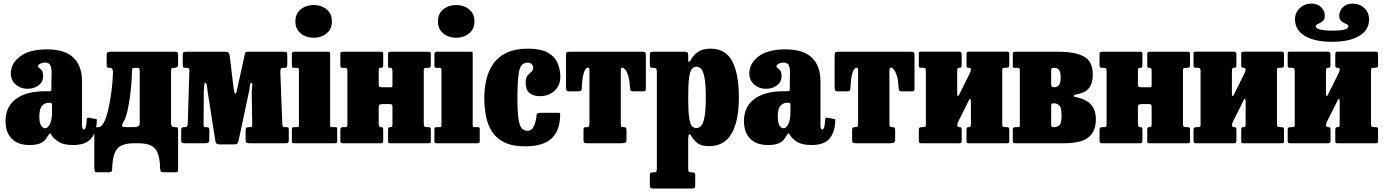

<svg xmlns="http://www.w3.org/2000/svg" viewBox="-20 -814 7860 1091"><path d="M11.5 -126.5Q11.5 -208 70.8 -251.8Q130 -295.5 235 -295.5H259Q267.5 -295.5 269.8 -297.5Q272 -299.5 272 -308.5V-341.5Q272 -369.5 273 -396.2Q274 -423 267 -440.8Q260 -458.5 237 -458.5Q221.5 -458.5 208.8 -452Q196 -445.5 196 -438.5Q196 -431.5 203.2 -427Q210.5 -422.5 217.8 -413Q225 -403.5 225 -382Q225 -348.5 199.2 -329Q173.5 -309.5 137 -309.5Q97 -309.5 69.2 -334Q41.5 -358.5 41.5 -397Q41.5 -453 94 -493.2Q146.5 -533.5 247 -533.5Q349 -533.5 397.5 -486.2Q446 -439 446 -353.5V-104Q446 -89 449.5 -83.2Q453 -77.5 457 -77.5Q462 -77.5 466.8 -90.2Q471.5 -103 473 -136.5Q473.5 -147.5 485 -145L526 -137.5Q530.5 -137 530.5 -134Q530.5 -131 530 -125.5Q528 -62 497.2 -26Q466.5 10 396.5 10H396Q342.5 10 314.8 -7Q287 -24 272 -47.5Q267 -55.5 264.8 -57Q262.5 -58.5 257 -48.5Q249 -35.5 239 -22Q229 -8.5 208 0.8Q187 10 146.5 10Q82.5 10 47 -25.5Q11.5 -61 11.5 -126.5ZM203.5 -152.5Q203.5 -116 213.5 -100.5Q223.5 -85 236 -85Q251.5 -85 263.5 -109Q275.5 -133 275.5 -176.5V-217.5Q275.5 -230 266.5 -230H254.5Q235 -230 219.2 -213.2Q203.5 -196.5 203.5 -152.5Z M952 -410.5V-113.5Q952 -91.5 971 -91.5H981Q988 -91.5 990 -87Q992 -82.5 992 -75.5V149.5Q992 160.5 988 162.8Q984 165 973 165H909.5Q896 165 893.2 159.2Q890.5 153.5 890 141.5Q888.5 87 876.2 56.2Q864 25.5 837.2 12.8Q810.5 0 765 0H743Q697 0 670 13Q643 26 631 57.5Q619 89 617.5 144.5Q617 156 614 160.5Q611 165 598.5 165H533Q520.5 165 518.2 157.8Q516 150.5 516 139.5V-77.5Q516 -85.5 520.5 -88.5Q525 -91.5 539 -91.5Q557 -91.5 570.8 -118.8Q584.5 -146 594.2 -187.5Q604 -229 610.2 -273Q616.5 -317 619.2 -351.8Q622 -386.5 622 -399Q622 -416 618 -422.2Q614 -428.5 605 -428.5H601Q591 -428.5 588.5 -433Q586 -437.5 586 -453.5V-500Q586 -514.5 591.8 -517.2Q597.5 -520 611 -520H974Q985 -520 988.5 -517.2Q992 -514.5 992 -503V-449.5Q992 -436.5 986.2 -432.5Q980.5 -428.5 971 -428.5Q959 -428.5 955.5 -425.8Q952 -423 952 -410.5ZM743 -428.5Q735 -428.5 732.2 -423.8Q729.5 -419 729.5 -402.5Q729.5 -375 726.2 -335.5Q723 -296 717 -254.5Q711 -213 703 -178.5Q695 -144 685 -127.5Q670 -102 674.5 -96.8Q679 -91.5 695.5 -91.5H740Q753 -91.5 763.5 -95.5Q774 -99.5 774 -116.5V-411.5Q774 -428.5 764.5 -428.5Z M1043 -428.5H1035.5Q1025.5 -428.5 1022 -431Q1018.5 -433.5 1018.5 -443.5V-503Q1018.5 -515 1023.5 -517.5Q1028.5 -520 1039.5 -520H1258.5Q1275 -520 1279.2 -514.5Q1283.5 -509 1285.5 -497L1307 -315Q1309.5 -300 1311.5 -290.8Q1313.5 -281.5 1318 -281.5Q1323 -281.5 1327 -305L1370.5 -503Q1372 -513.5 1375 -516.8Q1378 -520 1392 -520H1594.5Q1605.5 -520 1609 -516.8Q1612.5 -513.5 1612.5 -502V-453.5Q1612.5 -437.5 1610.2 -433Q1608 -428.5 1597.5 -428.5H1586.5Q1577.5 -428.5 1575 -421.2Q1572.5 -414 1573 -401.5L1584 -112.5Q1584.5 -100 1587.2 -95.8Q1590 -91.5 1599 -91.5H1602Q1616 -91.5 1618.5 -89.2Q1621 -87 1621 -72.5V-21Q1621 -8.5 1618 -4.2Q1615 0 1603 0H1399.5Q1387.5 0 1381.5 -3.2Q1375.5 -6.5 1375.5 -19V-67.5Q1375.5 -82 1378 -86.8Q1380.5 -91.5 1395.5 -91.5H1398.5Q1410.5 -91.5 1411.8 -96Q1413 -100.5 1413 -112.5L1410.5 -281.5Q1410 -300.5 1412.8 -321.8Q1415.5 -343 1409.5 -343Q1401.5 -343 1400 -327Q1398.5 -311 1394 -289.5L1335 -11.5Q1332 -2.5 1327.8 2Q1323.5 6.5 1311 6.5H1230.5Q1212.5 6.5 1208.2 -0.5Q1204 -7.5 1202.5 -20.5L1160.5 -289Q1158.5 -304.5 1156.2 -324.2Q1154 -344 1144.5 -344Q1140.5 -344 1138 -299L1137 -124Q1136 -103.5 1137.8 -97.5Q1139.5 -91.5 1147 -91.5H1151.5Q1163 -91.5 1166.2 -88Q1169.5 -84.5 1169.5 -69.5V-20Q1169.5 -7 1163.2 -3.5Q1157 0 1143.5 0H1031.5Q1018 0 1013.8 -3.2Q1009.5 -6.5 1009.5 -20V-70.5Q1009.5 -84.5 1013 -88Q1016.5 -91.5 1028.5 -91.5H1030Q1040 -91.5 1043.2 -97Q1046.5 -102.5 1047 -113.5L1056 -408.5Q1056.5 -418.5 1055 -423.5Q1053.5 -428.5 1043 -428.5Z M1658.5 -692.5Q1658.5 -736.5 1689 -761Q1719.5 -785.5 1762.5 -785.5Q1805 -785.5 1835.5 -761Q1866 -736.5 1866 -692.5Q1866 -648.5 1835.5 -624Q1805 -599.5 1762.5 -599.5Q1719.5 -599.5 1689 -624Q1658.5 -648.5 1658.5 -692.5ZM1668 -428.5H1650.5Q1638.5 -428.5 1638.5 -439V-506.5Q1638.5 -520 1652.5 -520H1844.5Q1851.5 -520 1853.8 -518.5Q1856 -517 1856 -510V-104Q1856 -97 1857.8 -94.2Q1859.5 -91.5 1866.5 -91.5H1882.5Q1891 -91.5 1893.5 -90Q1896 -88.5 1896 -80V-14.5Q1896 -4.5 1893 -2.2Q1890 0 1879.5 0H1651.5Q1643.5 0 1641 -2.2Q1638.5 -4.5 1638.5 -12.5V-77Q1638.5 -86.5 1641 -89Q1643.5 -91.5 1652.5 -91.5H1666Q1673.5 -91.5 1676 -93.5Q1678.5 -95.5 1678.5 -103.5V-415.5Q1678.5 -428.5 1668 -428.5Z M2388 -114Q2388 -101 2390.5 -96.2Q2393 -91.5 2406 -91.5H2415Q2423 -91.5 2425.5 -88.2Q2428 -85 2428 -76.5V-11Q2428 -3 2424.2 -1.5Q2420.5 0 2412.5 0H2196Q2188 0 2186.5 -3.8Q2185 -7.5 2185 -15.5V-77Q2185 -91.5 2194 -91.5H2199Q2205.5 -91.5 2207.8 -94.8Q2210 -98 2210 -111V-207Q2210 -216 2207.2 -219.2Q2204.5 -222.5 2194.5 -222.5H2156.5Q2141.5 -222.5 2136.8 -219.2Q2132 -216 2132 -199.5V-112Q2132 -91.5 2143 -91.5H2145Q2152.5 -91.5 2155 -88.5Q2157.5 -85.5 2157.5 -74.5V-15Q2157.5 -6 2155 -3Q2152.5 0 2143.5 0H1928Q1919 0 1916.5 -3.2Q1914 -6.5 1914 -16V-75.5Q1914 -86 1918.2 -88.8Q1922.5 -91.5 1932 -91.5H1937Q1947 -91.5 1950.5 -93.8Q1954 -96 1954 -105.5V-406Q1954 -419 1951.5 -423.8Q1949 -428.5 1936 -428.5H1927Q1919 -428.5 1916.5 -431.8Q1914 -435 1914 -443.5V-509Q1914 -517.5 1917.8 -518.8Q1921.5 -520 1929.5 -520H2146.5Q2154 -520 2155.8 -516.5Q2157.5 -513 2157.5 -504.5V-443Q2157.5 -428.5 2146.5 -428.5H2144Q2136.5 -428.5 2134.2 -425.2Q2132 -422 2132 -409V-339.5Q2132 -326.5 2135.2 -322.2Q2138.5 -318 2152 -318H2195Q2206.5 -318 2208.2 -319.8Q2210 -321.5 2210 -333V-408Q2210 -419.5 2207.8 -424Q2205.5 -428.5 2198 -428.5H2195.5Q2189 -428.5 2187 -431.5Q2185 -434.5 2185 -445.5V-505Q2185 -514 2187.8 -517Q2190.5 -520 2199 -520H2414Q2423 -520 2425.5 -516.8Q2428 -513.5 2428 -504V-444.5Q2428 -434 2423.8 -431.2Q2419.5 -428.5 2410 -428.5H2405Q2395 -428.5 2391.5 -426.2Q2388 -424 2388 -414.5Z M2468.5 -692.5Q2468.5 -736.5 2499 -761Q2529.5 -785.5 2572.5 -785.5Q2615 -785.5 2645.5 -761Q2676 -736.5 2676 -692.5Q2676 -648.5 2645.5 -624Q2615 -599.5 2572.5 -599.5Q2529.5 -599.5 2499 -624Q2468.5 -648.5 2468.5 -692.5ZM2478 -428.5H2460.5Q2448.5 -428.5 2448.5 -439V-506.5Q2448.5 -520 2462.5 -520H2654.5Q2661.5 -520 2663.8 -518.5Q2666 -517 2666 -510V-104Q2666 -97 2667.8 -94.2Q2669.5 -91.5 2676.5 -91.5H2692.5Q2701 -91.5 2703.5 -90Q2706 -88.5 2706 -80V-14.5Q2706 -4.5 2703 -2.2Q2700 0 2689.5 0H2461.5Q2453.5 0 2451 -2.2Q2448.5 -4.5 2448.5 -12.5V-77Q2448.5 -86.5 2451 -89Q2453.5 -91.5 2462.5 -91.5H2476Q2483.5 -91.5 2486 -93.5Q2488.5 -95.5 2488.5 -103.5V-415.5Q2488.5 -428.5 2478 -428.5Z M2732 -256.5Q2732 -312.5 2744 -363.2Q2756 -414 2784.2 -453.2Q2812.5 -492.5 2860.2 -515Q2908 -537.5 2980 -537.5Q3053 -537.5 3093 -514.8Q3133 -492 3148.5 -455.2Q3164 -418.5 3164 -377Q3164 -342 3147.5 -317.5Q3131 -293 3104.8 -280.2Q3078.5 -267.5 3049.5 -267.5Q2967 -267.5 2967 -343.5Q2967 -371.5 2977.5 -384.2Q2988 -397 2998.8 -405.5Q3009.5 -414 3009.5 -429Q3009.5 -441.5 3001 -449.8Q2992.5 -458 2977.5 -458Q2938.5 -458 2929.2 -406.8Q2920 -355.5 2920 -256.5Q2920 -151.5 2931.8 -111.2Q2943.5 -71 2978 -71Q3002 -71 3014 -97.8Q3026 -124.5 3029.5 -161.5Q3030.5 -173 3051 -173H3149.5Q3161 -173 3162.2 -170.8Q3163.5 -168.5 3163 -159Q3161.5 -71 3113.8 -26.8Q3066 17.5 2963.5 17.5Q2891.5 17.5 2846 -5Q2800.5 -27.5 2775.8 -66Q2751 -104.5 2741.5 -153.8Q2732 -203 2732 -256.5Z M3295.5 -20.5V-74Q3295.5 -86 3298.5 -88.8Q3301.5 -91.5 3313 -91.5H3315Q3323.5 -91.5 3326.5 -96Q3329.5 -100.5 3329.5 -119V-407Q3329.5 -421.5 3327.8 -425.5Q3326 -429.5 3321 -429.5H3320Q3307.5 -429.5 3298 -401.5Q3288.5 -373.5 3286 -315.5Q3285.5 -304 3282.8 -299.5Q3280 -295 3267 -295H3213Q3200 -295 3198 -302.2Q3196 -309.5 3196 -320.5V-493.5Q3196 -511 3199.5 -515.5Q3203 -520 3220 -520H3629Q3643.5 -520 3646.8 -515.8Q3650 -511.5 3650 -496.5V-310.5Q3650 -299.5 3646.2 -297.2Q3642.5 -295 3631 -295H3579Q3565 -295 3562.5 -300.8Q3560 -306.5 3559.5 -318.5Q3556.5 -375 3542.5 -402.2Q3528.5 -429.5 3517 -429.5H3515Q3510.5 -429.5 3509 -425.5Q3507.5 -421.5 3507.5 -408V-120Q3507.5 -101 3509.8 -96.2Q3512 -91.5 3522.5 -91.5H3524.5Q3535.5 -91.5 3537.8 -87Q3540 -82.5 3540 -67V-21Q3540 -6 3532.2 -3Q3524.5 0 3511 0H3318.5Q3304 0 3299.8 -3.2Q3295.5 -6.5 3295.5 -20.5Z M3672.5 -453V-499Q3672.5 -513.5 3677.2 -516.8Q3682 -520 3695.5 -520H3869Q3879.5 -520 3885 -517Q3890.5 -514 3890.5 -502.5V-475.5Q3890.5 -462 3894.5 -462Q3898.5 -462 3905 -473Q3919.5 -501 3946.5 -519.2Q3973.5 -537.5 4016.5 -537.5Q4103.5 -537.5 4141 -465.5Q4178.5 -393.5 4178.5 -260.5Q4178.5 -127.5 4137.2 -55.5Q4096 16.5 4009 16.5Q3968.5 16.5 3947 2Q3925.5 -12.5 3910.5 -37.5Q3901.5 -53 3896 -51.2Q3890.5 -49.5 3890.5 -12V140.5Q3890.5 156.5 3893.8 161Q3897 165.5 3909.5 165.5H3913Q3923 165.5 3926.8 168.5Q3930.5 171.5 3930.5 182.5V238Q3930.5 251.5 3926.5 254.5Q3922.5 257.5 3908 257.5H3693Q3679.5 257.5 3676 253.5Q3672.5 249.5 3672.5 236.5V184Q3672.5 173.5 3675.5 169.5Q3678.5 165.5 3689.5 165.5H3694.5Q3706.5 165.5 3709.5 161Q3712.5 156.5 3712.5 140V-404.5Q3712.5 -420.5 3708.5 -424.5Q3704.5 -428.5 3696.5 -428.5H3687.5Q3678 -428.5 3675.2 -432.8Q3672.5 -437 3672.5 -453ZM3890.5 -260.5Q3890.5 -186 3895.5 -148.8Q3900.5 -111.5 3910.8 -99Q3921 -86.5 3937 -86.5Q3952 -86.5 3964 -99Q3976 -111.5 3983.2 -148.8Q3990.5 -186 3990.5 -260.5Q3990.5 -335.5 3983.2 -372.8Q3976 -410 3964 -422.5Q3952 -435 3937 -435Q3922 -435 3911.5 -422.5Q3901 -410 3895.8 -372.8Q3890.5 -335.5 3890.5 -260.5Z M4207.5 -126.5Q4207.5 -208 4266.8 -251.8Q4326 -295.5 4431 -295.5H4455Q4463.5 -295.5 4465.8 -297.5Q4468 -299.5 4468 -308.5V-341.5Q4468 -369.5 4469 -396.2Q4470 -423 4463 -440.8Q4456 -458.5 4433 -458.5Q4417.5 -458.5 4404.8 -452Q4392 -445.5 4392 -438.5Q4392 -431.5 4399.2 -427Q4406.5 -422.5 4413.8 -413Q4421 -403.5 4421 -382Q4421 -348.5 4395.2 -329Q4369.5 -309.5 4333 -309.5Q4293 -309.5 4265.2 -334Q4237.5 -358.5 4237.5 -397Q4237.5 -453 4290 -493.2Q4342.5 -533.5 4443 -533.5Q4545 -533.5 4593.5 -486.2Q4642 -439 4642 -353.5V-104Q4642 -89 4645.5 -83.2Q4649 -77.5 4653 -77.5Q4658 -77.5 4662.8 -90.2Q4667.5 -103 4669 -136.5Q4669.5 -147.5 4681 -145L4722 -137.5Q4726.5 -137 4726.5 -134Q4726.5 -131 4726 -125.5Q4724 -62 4693.2 -26Q4662.5 10 4592.5 10H4592Q4538.5 10 4510.8 -7Q4483 -24 4468 -47.5Q4463 -55.5 4460.8 -57Q4458.5 -58.5 4453 -48.5Q4445 -35.5 4435 -22Q4425 -8.5 4404 0.8Q4383 10 4342.5 10Q4278.5 10 4243 -25.5Q4207.5 -61 4207.5 -126.5ZM4399.5 -152.5Q4399.5 -116 4409.5 -100.5Q4419.5 -85 4432 -85Q4447.5 -85 4459.5 -109Q4471.5 -133 4471.5 -176.5V-217.5Q4471.5 -230 4462.5 -230H4450.5Q4431 -230 4415.2 -213.2Q4399.5 -196.5 4399.5 -152.5Z M4822 -20.5V-74Q4822 -86 4825 -88.8Q4828 -91.5 4839.5 -91.5H4841.5Q4850 -91.5 4853 -96Q4856 -100.5 4856 -119V-407Q4856 -421.5 4854.2 -425.5Q4852.5 -429.5 4847.5 -429.5H4846.5Q4834 -429.5 4824.5 -401.5Q4815 -373.5 4812.5 -315.5Q4812 -304 4809.2 -299.5Q4806.5 -295 4793.5 -295H4739.5Q4726.5 -295 4724.5 -302.2Q4722.5 -309.5 4722.5 -320.5V-493.5Q4722.5 -511 4726 -515.5Q4729.5 -520 4746.5 -520H5155.5Q5170 -520 5173.2 -515.8Q5176.5 -511.5 5176.5 -496.5V-310.5Q5176.5 -299.5 5172.8 -297.2Q5169 -295 5157.5 -295H5105.5Q5091.5 -295 5089 -300.8Q5086.5 -306.5 5086 -318.5Q5083 -375 5069 -402.2Q5055 -429.5 5043.5 -429.5H5041.5Q5037 -429.5 5035.5 -425.5Q5034 -421.5 5034 -408V-120Q5034 -101 5036.2 -96.2Q5038.5 -91.5 5049 -91.5H5051Q5062 -91.5 5064.2 -87Q5066.5 -82.5 5066.5 -67V-21Q5066.5 -6 5058.8 -3Q5051 0 5037.5 0H4845Q4830.5 0 4826.2 -3.2Q4822 -6.5 4822 -20.5Z M5675 -114Q5675 -101 5677.5 -96.2Q5680 -91.5 5693 -91.5H5702Q5710 -91.5 5712.5 -88.2Q5715 -85 5715 -76.5V-11Q5715 -3 5711.2 -1.5Q5707.5 0 5699.5 0H5483Q5475 0 5473.5 -3.8Q5472 -7.5 5472 -15.5V-77Q5472 -91.5 5481.5 -91.5H5485.5Q5492 -91.5 5494.5 -94.8Q5497 -98 5497 -111V-233.5Q5497 -248 5493.8 -251.2Q5490.5 -254.5 5487 -247L5427.5 -128Q5426 -124.5 5422.8 -117.2Q5419.5 -110 5419.5 -104Q5419.5 -91.5 5431.5 -91.5H5433Q5440.5 -91.5 5442.5 -88.5Q5444.5 -85.5 5444.5 -74.5V-15Q5444.5 -6 5442 -3Q5439.5 0 5430.5 0H5215Q5206 0 5203.5 -3.2Q5201 -6.5 5201 -16V-75.5Q5201 -86 5205.2 -88.8Q5209.5 -91.5 5219 -91.5H5224Q5234 -91.5 5237.5 -93.8Q5241 -96 5241 -105.5V-406.5Q5241 -419.5 5238.5 -424.2Q5236 -429 5223 -429H5214Q5206 -429 5203.5 -432.2Q5201 -435.5 5201 -444V-509.5Q5201 -518 5204.8 -519.2Q5208.5 -520.5 5216.5 -520.5H5431.5Q5444.5 -520.5 5444.5 -505V-443.5Q5444.5 -429 5435.5 -429H5431.5Q5425 -429 5422 -425.8Q5419 -422.5 5419 -409.5V-288Q5419 -268.5 5422.8 -268Q5426.5 -267.5 5431.5 -278.5L5492.5 -401.5Q5494 -404.5 5495.5 -409.8Q5497 -415 5497 -417Q5497 -425 5493.8 -427Q5490.5 -429 5484.5 -429H5483Q5476 -429 5474 -432Q5472 -435 5472 -446V-505.5Q5472 -514.5 5474.8 -517.5Q5477.5 -520.5 5486 -520.5H5701Q5710 -520.5 5712.5 -517.2Q5715 -514 5715 -504.5V-445Q5715 -434.5 5710.8 -431.8Q5706.5 -429 5697 -429H5692Q5682 -429 5678.5 -426.8Q5675 -424.5 5675 -415Z M5763 -428.5H5745.5Q5738 -428.5 5736.5 -430.8Q5735 -433 5735 -440.5V-507Q5735 -520 5747 -520H5993.5Q6090 -520 6139.8 -492.5Q6189.5 -465 6189.5 -390Q6189.5 -340 6167.2 -312.5Q6145 -285 6091.5 -276.5Q6080.5 -274.5 6081 -269.5Q6081.5 -264.5 6090.5 -263Q6149.5 -251.5 6178.2 -221Q6207 -190.5 6207 -136.5Q6207 -67 6165 -33.5Q6123 0 6024.5 0H5750.5Q5742 0 5738.5 -2Q5735 -4 5735 -12V-76.5Q5735 -86.5 5738.8 -89Q5742.5 -91.5 5751.5 -91.5H5763.5Q5772 -91.5 5773.5 -94.5Q5775 -97.5 5775 -105.5V-416.5Q5775 -428.5 5763 -428.5ZM5953 -412.5V-340.5Q5953 -327 5955.5 -322.8Q5958 -318.5 5968.5 -318.5H5972Q5989 -318.5 5998 -331.2Q6007 -344 6007 -374Q6007 -404 5998 -416.2Q5989 -428.5 5972 -428.5H5967Q5958 -428.5 5955.5 -425.2Q5953 -422 5953 -412.5ZM5953 -205.5V-114Q5953 -99.5 5955 -95.5Q5957 -91.5 5965 -91.5H5971Q5987.5 -91.5 5999.8 -102.8Q6012 -114 6012 -156Q6012 -202.5 5999.8 -214.5Q5987.5 -226.5 5971 -226.5H5964.5Q5957 -226.5 5955 -223.5Q5953 -220.5 5953 -205.5Z M6702 -114Q6702 -101 6704.5 -96.2Q6707 -91.5 6720 -91.5H6729Q6737 -91.5 6739.5 -88.2Q6742 -85 6742 -76.5V-11Q6742 -3 6738.2 -1.5Q6734.5 0 6726.5 0H6510Q6502 0 6500.5 -3.8Q6499 -7.5 6499 -15.5V-77Q6499 -91.5 6508 -91.5H6513Q6519.5 -91.5 6521.8 -94.8Q6524 -98 6524 -111V-207Q6524 -216 6521.2 -219.2Q6518.5 -222.5 6508.5 -222.5H6470.5Q6455.5 -222.5 6450.8 -219.2Q6446 -216 6446 -199.5V-112Q6446 -91.5 6457 -91.5H6459Q6466.5 -91.5 6469 -88.5Q6471.5 -85.5 6471.5 -74.5V-15Q6471.5 -6 6469 -3Q6466.5 0 6457.5 0H6242Q6233 0 6230.5 -3.2Q6228 -6.5 6228 -16V-75.5Q6228 -86 6232.2 -88.8Q6236.5 -91.5 6246 -91.5H6251Q6261 -91.5 6264.5 -93.8Q6268 -96 6268 -105.5V-406Q6268 -419 6265.5 -423.8Q6263 -428.5 6250 -428.5H6241Q6233 -428.5 6230.5 -431.8Q6228 -435 6228 -443.5V-509Q6228 -517.5 6231.8 -518.8Q6235.5 -520 6243.5 -520H6460.5Q6468 -520 6469.8 -516.5Q6471.5 -513 6471.5 -504.5V-443Q6471.5 -428.5 6460.5 -428.5H6458Q6450.5 -428.5 6448.2 -425.2Q6446 -422 6446 -409V-339.5Q6446 -326.5 6449.2 -322.2Q6452.5 -318 6466 -318H6509Q6520.5 -318 6522.2 -319.8Q6524 -321.5 6524 -333V-408Q6524 -419.5 6521.8 -424Q6519.5 -428.5 6512 -428.5H6509.5Q6503 -428.5 6501 -431.5Q6499 -434.5 6499 -445.5V-505Q6499 -514 6501.8 -517Q6504.5 -520 6513 -520H6728Q6737 -520 6739.5 -516.8Q6742 -513.5 6742 -504V-444.5Q6742 -434 6737.8 -431.2Q6733.5 -428.5 6724 -428.5H6719Q6709 -428.5 6705.5 -426.2Q6702 -424 6702 -414.5Z M7236 -114Q7236 -101 7238.5 -96.2Q7241 -91.5 7254 -91.5H7263Q7271 -91.5 7273.5 -88.2Q7276 -85 7276 -76.5V-11Q7276 -3 7272.2 -1.5Q7268.5 0 7260.5 0H7044Q7036 0 7034.5 -3.8Q7033 -7.5 7033 -15.5V-77Q7033 -91.5 7042.5 -91.5H7046.5Q7053 -91.5 7055.5 -94.8Q7058 -98 7058 -111V-233.5Q7058 -248 7054.8 -251.2Q7051.5 -254.5 7048 -247L6988.5 -128Q6987 -124.5 6983.8 -117.2Q6980.5 -110 6980.5 -104Q6980.5 -91.5 6992.5 -91.5H6994Q7001.5 -91.5 7003.5 -88.5Q7005.5 -85.5 7005.5 -74.5V-15Q7005.5 -6 7003 -3Q7000.5 0 6991.5 0H6776Q6767 0 6764.5 -3.2Q6762 -6.5 6762 -16V-75.5Q6762 -86 6766.2 -88.8Q6770.5 -91.5 6780 -91.5H6785Q6795 -91.5 6798.5 -93.8Q6802 -96 6802 -105.5V-406.5Q6802 -419.5 6799.5 -424.2Q6797 -429 6784 -429H6775Q6767 -429 6764.5 -432.2Q6762 -435.5 6762 -444V-509.5Q6762 -518 6765.8 -519.2Q6769.5 -520.5 6777.5 -520.5H6992.5Q7005.5 -520.5 7005.5 -505V-443.5Q7005.5 -429 6996.5 -429H6992.5Q6986 -429 6983 -425.8Q6980 -422.5 6980 -409.5V-288Q6980 -268.5 6983.8 -268Q6987.5 -267.5 6992.5 -278.5L7053.5 -401.5Q7055 -404.5 7056.5 -409.8Q7058 -415 7058 -417Q7058 -425 7054.8 -427Q7051.5 -429 7045.5 -429H7044Q7037 -429 7035 -432Q7033 -435 7033 -446V-505.5Q7033 -514.5 7035.8 -517.5Q7038.5 -520.5 7047 -520.5H7262Q7271 -520.5 7273.5 -517.2Q7276 -514 7276 -504.5V-445Q7276 -434.5 7271.8 -431.8Q7267.5 -429 7258 -429H7253Q7243 -429 7239.5 -426.8Q7236 -424.5 7236 -415Z M7665 -793.5Q7705.5 -793.5 7732.5 -767.8Q7759.5 -742 7759.5 -704Q7759.5 -643.5 7703.8 -610Q7648 -576.5 7549.5 -576.5Q7450 -576.5 7394.2 -610.2Q7338.5 -644 7338.5 -705Q7338.5 -742 7365.8 -767.8Q7393 -793.5 7433 -793.5Q7466.5 -793.5 7487.2 -773Q7508 -752.5 7508 -724Q7508 -702.5 7495 -692.8Q7482 -683 7469.2 -678Q7456.5 -673 7456.5 -665Q7456.5 -640 7553.5 -640Q7642 -640 7642 -665Q7642 -673 7629 -678Q7616 -683 7603 -692.8Q7590 -702.5 7590 -724Q7590 -752.5 7610.8 -773Q7631.5 -793.5 7665 -793.5ZM7770.5 -114Q7770.5 -101 7773 -96.2Q7775.5 -91.5 7788.5 -91.5H7797.5Q7806 -91.5 7808.2 -88.2Q7810.5 -85 7810.5 -76.5V-11Q7810.5 -3 7807 -1.5Q7803.5 0 7795 0H7578.5Q7571 0 7569.2 -3.8Q7567.5 -7.5 7567.5 -15.5V-77Q7567.5 -91.5 7577.5 -91.5H7581Q7587.5 -91.5 7590 -94.8Q7592.5 -98 7592.5 -111V-233.5Q7592.5 -248 7589.5 -251.2Q7586.5 -254.5 7582.5 -247L7523 -128Q7521.5 -124.5 7518.2 -117.2Q7515 -110 7515 -104Q7515 -91.5 7527 -91.5H7528.5Q7536 -91.5 7538.2 -88.5Q7540.5 -85.5 7540.5 -74.5V-15Q7540.5 -6 7537.8 -3Q7535 0 7526.5 0H7311Q7302 0 7299.5 -3.2Q7297 -6.5 7297 -16V-75.5Q7297 -86 7301 -88.8Q7305 -91.5 7315 -91.5H7320Q7329.5 -91.5 7333.2 -93.8Q7337 -96 7337 -105.5V-406.5Q7337 -419.5 7334.5 -424.2Q7332 -429 7319 -429H7310Q7301.5 -429 7299.2 -432.2Q7297 -435.5 7297 -444V-509.5Q7297 -518 7300.5 -519.2Q7304 -520.5 7312.5 -520.5H7527Q7540 -520.5 7540 -505V-443.5Q7540 -429 7531 -429H7527.5Q7521 -429 7517.8 -425.8Q7514.5 -422.5 7514.5 -409.5V-288Q7514.5 -268.5 7518.2 -268Q7522 -267.5 7527 -278.5L7588 -401.5Q7589.5 -404.5 7591 -409.8Q7592.5 -415 7592.5 -417Q7592.5 -425 7589.5 -427Q7586.5 -429 7580 -429H7578.5Q7572 -429 7569.8 -432Q7567.5 -435 7567.5 -446V-505.5Q7567.5 -514.5 7570.2 -517.5Q7573 -520.5 7581.5 -520.5H7796.5Q7805.5 -520.5 7808 -517.2Q7810.5 -514 7810.5 -504.5V-445Q7810.5 -434.5 7806.5 -431.8Q7802.5 -429 7792.5 -429H7787.5Q7778 -429 7774.2 -426.8Q7770.5 -424.5 7770.5 -415Z"/></svg>

Font: Besley* Condensed Heavy
Style: Regular
Weight: 800
Width: 3
Designer: Owen Earl
Foundry: indestructible type*
Version: Version 3.000; ttfautohint (v1.8.3)